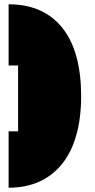

<svg xmlns="http://www.w3.org/2000/svg" viewBox="-20 -772 440 892"><path d="M20 100V-162H64V-468H20V-752Q104 -752 167 -723Q230 -694 272.5 -639Q315 -584 336 -505Q357 -426 357 -326Q357 -225 335 -146Q313 -67 270 -12.5Q227 42 164.5 71Q102 100 20 100Z"/></svg>

Font: ChangwonDangamAsac Bold
Style: Regular
Weight: 700
Designer: Choi Chi-young, Lee Youngbeen, Kim Jungjin, Yoon Jihee, Han Dohee
Foundry: YoonDesign Inc.
Version: Version 1.010;Build 20210623